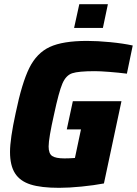

<svg xmlns="http://www.w3.org/2000/svg" viewBox="-20 -892 656 920"><path d="M28 -164Q28 -226 55 -350Q85 -495 120.5 -566.5Q156 -638 218.5 -667Q281 -696 397 -696Q447 -696 508.5 -690Q570 -684 616 -674L588 -539Q549 -544 504 -547.5Q459 -551 435 -551Q356 -551 326 -541Q296 -531 279 -491.5Q262 -452 239 -344Q213 -229 213 -190Q213 -156 230 -144.5Q247 -133 289 -133Q311 -133 339 -135L368 -272H300L329 -407H562L478 -13Q431 -4 370.5 2Q310 8 263 8Q177 8 126.5 -8Q76 -24 52 -61.5Q28 -99 28 -164ZM335 -758 360 -872H497L473 -758Z"/></svg>

Font: Saira Semi Condensed ExtraBold
Style: Italic
Weight: 800
Width: 4
Italic angle: -12°
Designer: Hector Gatti with collaboration of the Omnibus-Type team
Foundry: Omnibus-Type
Version: Version 1.001; ttfautohint (v1.8)